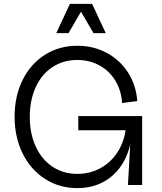

<svg xmlns="http://www.w3.org/2000/svg" viewBox="-20 -950 831 986"><path d="M55 -351Q55 -456 96 -539Q137 -622 210.5 -668.5Q284 -715 377 -715Q460 -715 528 -678.5Q596 -642 637.5 -577.5Q679 -513 685 -431L607 -421Q603 -485 572.5 -535.5Q542 -586 491 -614Q440 -642 377 -642Q305 -642 249.5 -605.5Q194 -569 163.5 -502.5Q133 -436 133 -350Q133 -264 163.5 -197.5Q194 -131 249.5 -94Q305 -57 377 -57Q440 -57 493 -85Q546 -113 580.5 -164Q615 -215 625 -281H382V-354H710V0H637L652 -262L660 -311Q660 -213 625 -139Q590 -65 526 -24.5Q462 16 377 16Q285 16 211.5 -31Q138 -78 96.5 -161.5Q55 -245 55 -351ZM339 -930H453L523 -780H460L396 -890L332 -780H269Z"/></svg>

Font: Uncut Sans Variable
Style: Regular
Weight: 400
Designer: Kasper Nordkvist
Foundry: UNCUT.wtf
Version: Version 1.303;Glyphs 3.1.2 (3151)